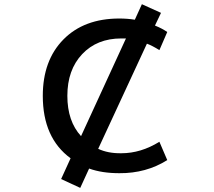

<svg xmlns="http://www.w3.org/2000/svg" viewBox="-20 -830 1040 931"><path d="M692.4 -618.2 456.1 -108.4Q503.9 -85.9 568.4 -86.9Q663.1 -86.9 752.9 -142.6L791 -53.7Q688.5 10.7 558.6 9.8Q474.6 9.8 412.1 -12.7L369.1 81.1L276.4 38.1L322.3 -62.5Q187.5 -161.1 187.5 -365.2Q187.5 -537.1 287.6 -638.7Q387.7 -740.2 558.6 -740.2Q598.6 -740.2 633.8 -734.4L668 -809.6L760.7 -767.6L731.4 -706.1Q767.6 -691.4 791 -674.8L752.9 -586.9Q718.8 -608.4 692.4 -618.2ZM568.4 -643.6Q450.2 -643.6 378.4 -567.4Q306.6 -491.2 306.6 -365.2Q306.6 -242.2 373 -169.9L590.8 -643.6Q586.9 -643.6 568.4 -643.6Z"/></svg>

Font: Gen Shin Gothic Monospace Medium
Style: Regular
Weight: 500
Designer: [Source Han Sans]
Ryoko NISHIZUKA  (kana & ideographs); Paul D. Hunt (Latin, Greek & Cyrillic); Wenlong ZHANG  (bopomofo
Version: Version 1.002.20150607